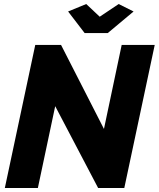

<svg xmlns="http://www.w3.org/2000/svg" viewBox="-20 -933 788 953"><path d="M318 -876 408 -913 475 -850 569 -913 643 -876 515 -769H400ZM155 -710H283L496 -293L584 -710H748L597 0H467L254 -406L168 0H4Z"/></svg>

Font: Raleway-v4020 ExtraBold
Style: Italic
Weight: 800
Italic angle: -12°
Designer: Matt McInerney, Pablo Impallari, Rodrigo Fuenzalida
Foundry: Matt McInerney, Pablo Impallari, Rodrigo Fuenzalida
Version: Version 4.020;PS 004.020;hotconv 1.0.88;makeotf.lib2.5.64775